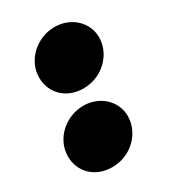

<svg xmlns="http://www.w3.org/2000/svg" viewBox="-130 -539 552 623"><g transform="rotate(-30 146.0 -227.0)"><path d="M108 17C179 17 234 -39 234 -102C234 -158 187 -203 125 -203C59 -203 0 -151 0 -85C0 -27 44 17 108 17ZM155 -251C226 -251 281 -307 281 -370C281 -426 234 -471 172 -471C106 -471 47 -419 47 -353C47 -295 91 -251 155 -251Z"/></g></svg>

Font: Fixel Display 20240404 Black
Style: Italic
Weight: 900
Italic angle: -10°
Designer: AlfaBravo + MacPaw
Foundry: Kyrylo Tkachov, Marchela Mozhyna, Serhii Makarenko, Maria Weinstein, Zakhar Kryvoshyya
Version: Version 1.211;Glyphs 3.2 (3225)